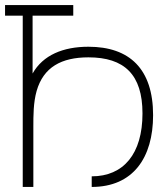

<svg xmlns="http://www.w3.org/2000/svg" viewBox="-20 -740 666 760"><path d="M70 0H112V-238C112 -283 112 -334 125 -380C152 -474 223 -513 330 -513C472 -513 544 -445 544 -291C544 -131 469 -42 343 -42V0C507 0 586 -116 586 -284C586 -467 493 -555 330 -555C230 -555 150 -522 109 -449V-678H270V-720H0V-678H70Z"/></svg>

Font: Hauora ExtraLight
Style: Regular
Weight: 200
Designer: Mikhail Sharanda
Foundry: WCYS & Co.
Version: Version 1.010